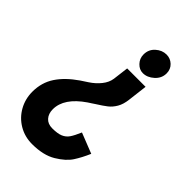

<svg xmlns="http://www.w3.org/2000/svg" viewBox="-249 -634 922 922"><g transform="rotate(45 212.5 -172.5)"><path d="M375 -489Q375 -456 349 -432.5Q323 -409 293 -409Q269 -409 250.5 -428.5Q232 -448 232 -475Q232 -509 256.5 -531Q281 -553 311 -553Q337 -553 356 -535Q375 -517 375 -489ZM237 -143Q230 -138 222 -133Q214 -128 205 -122Q110 -57 110 19Q110 49 126.5 67.5Q143 86 173 86Q209 86 229 77.5Q249 69 261 51.5Q273 34 288 -1Q350 23 392 40Q373 84 351.5 117Q330 150 282 179Q234 208 158 208Q108 208 67.5 184Q27 160 4 119Q-19 78 -19 29Q-19 -33 12.5 -81Q44 -129 105 -171Q111 -175 140 -194Q169 -213 189.5 -238.5Q210 -264 214 -292L224 -372H349L337 -273Q333 -238 319.5 -215Q306 -192 287.5 -177.5Q269 -163 237 -143Z"/></g></svg>

Font: Josefin Sans
Style: Bold Italic
Weight: 700
Italic angle: -7°
Designer: Santiago Orozco
Foundry: Typemade
Version: Version 2.000